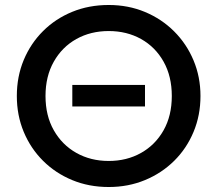

<svg xmlns="http://www.w3.org/2000/svg" viewBox="-20 -735 872 770"><path d="M416 15Q336.5 15 269.5 -12.8Q202.5 -40.5 152.8 -90Q103 -139.5 75.2 -206Q47.5 -272.5 47.5 -350Q47.5 -428 75.2 -494.5Q103 -561 152.8 -610.5Q202.5 -660 269.5 -687.5Q336.5 -715 416 -715Q494.5 -715 561.5 -687Q628.5 -659 678.5 -609Q728.5 -559 756.2 -492.8Q784 -426.5 784 -350Q784 -272.5 756.2 -206Q728.5 -139.5 678.5 -90Q628.5 -40.5 561.5 -12.8Q494.5 15 416 15ZM416 -89.5Q488.5 -89.5 545.8 -121.8Q603 -154 636 -212.5Q669 -271 669 -350Q669 -429 636 -487.8Q603 -546.5 545.8 -578.5Q488.5 -610.5 416 -610.5Q343.5 -610.5 286.2 -578.5Q229 -546.5 195.8 -487.8Q162.5 -429 162.5 -350Q162.5 -271 195.8 -212.5Q229 -154 286.2 -121.8Q343.5 -89.5 416 -89.5ZM270 -308V-394.5H561.5V-308Z"/></svg>

Font: Geologica
Style: Regular
Weight: 400
Designer: Sindre Bremnes, Frode Helland
Foundry: Monokrom Skriftforlag AS
Version: Version 1.010; ttfautohint (v1.8.4.7-5d5b);gftools[0.9.28]